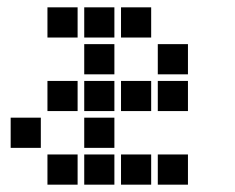

<svg xmlns="http://www.w3.org/2000/svg" viewBox="-20 -511 640 522"><path d="M110 -491Q109 -491 109 -491Q109 -491 109 -490V-410Q109 -409 109 -409Q109 -409 110 -409H190Q191 -409 191 -409Q191 -409 191 -410V-490Q191 -491 191 -491Q191 -491 190 -491ZM210 -491Q209 -491 209 -491Q209 -491 209 -490V-410Q209 -409 209 -409Q209 -409 210 -409H290Q291 -409 291 -409Q291 -409 291 -410V-490Q291 -491 291 -491Q291 -491 290 -491ZM310 -491Q309 -491 309 -491Q309 -491 309 -490V-410Q309 -409 309 -409Q309 -409 310 -409H390Q391 -409 391 -409Q391 -409 391 -410V-490Q391 -491 391 -491Q391 -491 390 -491ZM210 -391Q209 -391 209 -391Q209 -391 209 -390V-310Q209 -309 209 -309Q209 -309 210 -309H290Q291 -309 291 -309Q291 -309 291 -310V-390Q291 -391 291 -391Q291 -391 290 -391ZM410 -391Q409 -391 409 -391Q409 -391 409 -390V-310Q409 -309 409 -309Q409 -309 410 -309H490Q491 -309 491 -309Q491 -309 491 -310V-390Q491 -391 491 -391Q491 -391 490 -391ZM110 -291Q109 -291 109 -291Q109 -291 109 -290V-210Q109 -209 109 -209Q109 -209 110 -209H190Q191 -209 191 -209Q191 -209 191 -210V-290Q191 -291 191 -291Q191 -291 190 -291ZM210 -291Q209 -291 209 -291Q209 -291 209 -290V-210Q209 -209 209 -209Q209 -209 210 -209H290Q291 -209 291 -209Q291 -209 291 -210V-290Q291 -291 291 -291Q291 -291 290 -291ZM310 -291Q309 -291 309 -291Q309 -291 309 -290V-210Q309 -209 309 -209Q309 -209 310 -209H390Q391 -209 391 -209Q391 -209 391 -210V-290Q391 -291 391 -291Q391 -291 390 -291ZM410 -291Q409 -291 409 -291Q409 -291 409 -290V-210Q409 -209 409 -209Q409 -209 410 -209H490Q491 -209 491 -209Q491 -209 491 -210V-290Q491 -291 491 -291Q491 -291 490 -291ZM10 -191Q9 -191 9 -191Q9 -191 9 -190V-110Q9 -109 9 -109Q9 -109 10 -109H90Q91 -109 91 -109Q91 -109 91 -110V-190Q91 -191 91 -191Q91 -191 90 -191ZM210 -191Q209 -191 209 -191Q209 -191 209 -190V-110Q209 -109 209 -109Q209 -109 210 -109H290Q291 -109 291 -109Q291 -109 291 -110V-190Q291 -191 291 -191Q291 -191 290 -191ZM110 -91Q109 -91 109 -91Q109 -91 109 -90V-10Q109 -9 109 -9Q109 -9 110 -9H190Q191 -9 191 -9Q191 -9 191 -10V-90Q191 -91 191 -91Q191 -91 190 -91ZM210 -91Q209 -91 209 -91Q209 -91 209 -90V-10Q209 -9 209 -9Q209 -9 210 -9H290Q291 -9 291 -9Q291 -9 291 -10V-90Q291 -91 291 -91Q291 -91 290 -91ZM310 -91Q309 -91 309 -91Q309 -91 309 -90V-10Q309 -9 309 -9Q309 -9 310 -9H390Q391 -9 391 -9Q391 -9 391 -10V-90Q391 -91 391 -91Q391 -91 390 -91ZM410 -91Q409 -91 409 -91Q409 -91 409 -90V-10Q409 -9 409 -9Q409 -9 410 -9H490Q491 -9 491 -9Q491 -9 491 -10V-90Q491 -91 491 -91Q491 -91 490 -91Z"/></svg>

Font: Doto Black ExtraBold
Style: Regular
Weight: 800
Monospace: yes
Version: Version 1.000